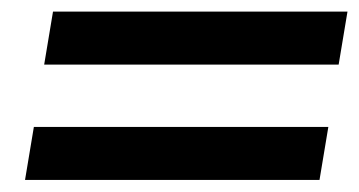

<svg xmlns="http://www.w3.org/2000/svg" viewBox="-20 -488 610 326"><path d="M55 -378.3 70 -468.3H570L555 -378.3ZM22.5 -182.5 37.5 -272.5H537.5L522.5 -182.5Z"/></svg>

Font: Familjen Grotesk GF Medium
Style: Italic
Weight: 500
Designer: Anders Wikstroem, Jonas Baeckman, Matilda Gysing, Kristian Moeller
Foundry: Familjen STHML AB
Version: Version 2.000; Beta; Release 4; Build 6